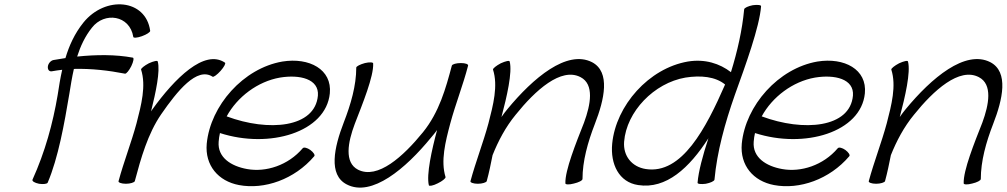

<svg xmlns="http://www.w3.org/2000/svg" viewBox="-20 -836 4645 886"><path d="M219 -507C235 -510 251 -512 267 -514C258 -475 252 -436 246 -397C224 -267 188 -135 130 -7C127 0 140 8 160 12C179 15 197 13 200 7C249 -108 277 -266 300 -403C306 -440 312 -479 321 -518C402 -520 480 -511 557 -496C563 -495 576 -511 586 -531C596 -552 599 -569 593 -570C512 -585 425 -584 336 -575C351 -622 372 -668 404 -708C462 -783 579 -766 595 -666C595 -660 613 -661 635 -669C657 -677 674 -688 673 -694C653 -841 466 -857 365 -732C324 -681 299 -625 282 -568C263 -565 245 -562 227 -559C215 -557 203 -544 201 -530C199 -515 207 -505 219 -507Z M602 0C630 -105 662 -219 724 -309C798 -416 889 -529 961 -482C965 -479 982 -491 998 -509C1014 -527 1023 -544 1018 -547C923 -611 786 -474 683 -331C681 -328 679 -325 677 -322C699 -410 720 -508 708 -552C707 -558 689 -554 667 -544C646 -533 630 -520 631 -515C655 -440 632 -352 610 -267C586 -178 551 -89 527 0C525 6 540 12 561 12C581 12 600 6 602 0Z M1430 -115C1435 -120 1427 -133 1412 -144C1398 -154 1382 -158 1377 -152C1310 -73 1207 -40 1120 -56C1047 -69 983 -109 989 -182C990 -196 992 -209 995 -222C1224 -148 1484 -226 1502 -405C1513 -516 1407 -572 1283 -552C1103 -521 951 -349 934 -173C925 -73 987 0 1083 18C1200 40 1339 -8 1430 -115ZM1272 -478C1363 -493 1453 -472 1447 -395C1434 -246 1219 -227 1026 -299C1075 -389 1169 -460 1272 -478Z M1624 -524C1624 -441 1599 -355 1566 -270C1522 -156 1494 -29 1580 15C1695 75 1852 -58 1969 -201C1979 -212 1988 -224 1997 -236C1972 -143 1947 -30 1959 19C1960 24 1979 21 2000 10C2021 0 2037 -13 2036 -19C2013 -93 2035 -181 2058 -267C2082 -356 2117 -444 2140 -533C2142 -540 2127 -545 2107 -545C2086 -545 2067 -540 2065 -533C2037 -428 2007 -319 1932 -226C1841 -114 1723 -7 1632 -53C1568 -86 1585 -179 1617 -264C1653 -357 1705 -484 1702 -543C1703 -549 1685 -550 1664 -545C1642 -539 1624 -530 1624 -524Z M2255 -515C2279 -440 2256 -352 2234 -267C2210 -178 2175 -89 2151 0C2149 6 2164 12 2185 12C2205 12 2224 6 2226 0C2237 -40 2245 -80 2253 -120C2279 -185 2313 -250 2360 -307C2450 -419 2569 -527 2659 -480C2723 -447 2706 -354 2675 -270C2638 -176 2587 -50 2589 10C2589 16 2606 17 2628 11C2650 6 2668 -3 2668 -10C2668 -92 2692 -179 2725 -264C2769 -377 2798 -504 2712 -549C2596 -608 2440 -476 2322 -333C2312 -321 2303 -309 2294 -296C2319 -390 2345 -503 2332 -552C2331 -558 2313 -554 2291 -544C2270 -533 2254 -520 2255 -515Z M3414 -793C3405 -697 3383 -600 3353 -503C3301 -543 3233 -565 3154 -552C2974 -521 2822 -349 2805 -173C2796 -79 2836 5 2925 18C3054 38 3161 -61 3249 -198C3223 -119 3203 -44 3199 7C3198 13 3215 15 3237 12C3258 8 3276 0 3277 -7C3289 -136 3325 -267 3371 -398C3420 -534 3485 -712 3492 -807C3493 -813 3476 -815 3454 -812C3433 -808 3415 -800 3414 -793ZM2960 -56C2896 -66 2855 -116 2860 -182C2871 -321 2998 -453 3143 -478C3213 -489 3281 -483 3326 -446C3238 -245 3127 -30 2960 -56Z M3899 -115C3904 -120 3896 -133 3881 -144C3867 -154 3851 -158 3846 -152C3779 -73 3676 -40 3589 -56C3516 -69 3452 -109 3458 -182C3459 -196 3461 -209 3464 -222C3693 -148 3953 -226 3971 -405C3982 -516 3876 -572 3752 -552C3572 -521 3420 -349 3403 -173C3394 -73 3456 0 3552 18C3669 40 3808 -8 3899 -115ZM3741 -478C3832 -493 3922 -472 3916 -395C3903 -246 3688 -227 3495 -299C3544 -389 3638 -460 3741 -478Z M4093 -515C4117 -440 4094 -352 4072 -267C4048 -178 4013 -89 3989 0C3987 6 4002 12 4023 12C4043 12 4062 6 4064 0C4075 -40 4083 -80 4091 -120C4117 -185 4151 -250 4198 -307C4288 -419 4407 -527 4497 -480C4561 -447 4544 -354 4513 -270C4476 -176 4425 -50 4427 10C4427 16 4444 17 4466 11C4488 6 4506 -3 4506 -10C4506 -92 4530 -179 4563 -264C4607 -377 4636 -504 4550 -549C4434 -608 4278 -476 4160 -333C4150 -321 4141 -309 4132 -296C4157 -390 4183 -503 4170 -552C4169 -558 4151 -554 4129 -544C4108 -533 4092 -520 4093 -515Z"/></svg>

Font: Nupuram Light Oblique
Style: Regular
Weight: 300
Designer: Santhosh Thottingal (santhosh.thottingal@gmail.com)
Foundry: SMC
Version: Version 1.000